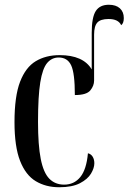

<svg xmlns="http://www.w3.org/2000/svg" viewBox="-20 -778 541 808"><path d="M229 10Q173 10 130.5 -15.5Q88 -41 64.5 -101Q41 -161 41 -264Q41 -373 64.5 -434Q88 -495 130.5 -520.5Q173 -546 231 -546Q330 -546 366 -486V-640Q366 -705 383 -731.5Q400 -758 438 -758Q468 -758 484.5 -743Q501 -728 501 -702Q501 -680 490 -672Q478 -698 437 -698Q403 -698 389.5 -683Q376 -668 376 -632V-439Q376 -417 360 -397.5Q344 -378 295 -378Q295 -470 279.5 -503Q264 -536 227 -536Q198 -536 178.5 -513Q159 -490 149.5 -431.5Q140 -373 140 -265Q140 -167 151.5 -109Q163 -51 187.5 -26Q212 -1 250 -1Q292 -1 318 -33Q344 -65 350 -133Q363 -130 370 -118.5Q377 -107 377 -91Q377 -71 363 -47.5Q349 -24 316.5 -7Q284 10 229 10Z"/></svg>

Font: Noto Serif Display ExtraCondensed Medium
Style: Regular
Weight: 500
Width: 2
Designer: Monotype Design Team
Foundry: Monotype Imaging Inc.
Version: Version 2.009